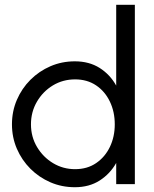

<svg xmlns="http://www.w3.org/2000/svg" viewBox="-20 -770 644 803"><path d="M466 -750H544V0H466V-88.5Q440.5 -43 396.8 -15Q353 13 293 13Q238.5 13 191 -7.5Q143.5 -28 107.2 -64.2Q71 -100.5 50.5 -148Q30 -195.5 30 -250Q30 -304.5 50.5 -352.2Q71 -400 107.2 -436.2Q143.5 -472.5 191 -493Q238.5 -513.5 293 -513.5Q353 -513.5 396.8 -485.8Q440.5 -458 466 -412ZM294 -62.5Q345 -62.5 382.2 -88Q419.5 -113.5 439.8 -156Q460 -198.5 460 -250Q460 -302.5 439.5 -345.2Q419 -388 381.8 -413Q344.5 -438 294 -438Q243 -438 201.2 -412.8Q159.5 -387.5 134.5 -344.8Q109.5 -302 109.5 -250Q109.5 -197.5 135 -155Q160.5 -112.5 202.2 -87.5Q244 -62.5 294 -62.5Z"/></svg>

Font: Urbanist
Style: Regular
Weight: 400
Designer: Corey Hu
Foundry: Corey Hu
Version: Version 1.330; ttfautohint (v1.8.4.7-5d5b)